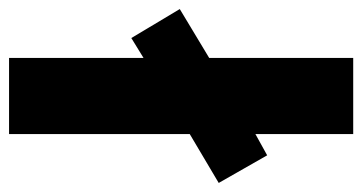

<svg xmlns="http://www.w3.org/2000/svg" viewBox="-221 -592 800 424"><g transform="rotate(-90 179.0 -380.0)"><path d="M95 0H263V-318L371 -383L307 -490L263 -463V-760H95V-361L-13 -297L48 -190L95 -216Z"/></g></svg>

Font: Noto Sans Ethiopic ExtraBold
Style: Regular
Weight: 800
Designer: Monotype Design Team
Foundry: Monotype Imaging Inc.
Version: Version 2.102